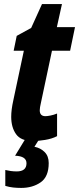

<svg xmlns="http://www.w3.org/2000/svg" viewBox="-20 -682 388 942"><path d="M142 10Q83 10 59 -23.5Q35 -57 35 -109Q35 -126 37.5 -146Q40 -166 46 -193L97 -433H47L62 -506L133 -545L186 -662H284L259 -549H348L324 -433H235L180 -174Q178 -165 176.5 -156.5Q175 -148 175 -141Q175 -112 203 -112Q211 -112 227 -115Q243 -118 260 -125V-14Q235 -1 201 4.5Q167 10 142 10ZM84 240Q64 240 45 238Q26 236 6 230V152Q18 155 32.5 157Q47 159 62 159Q110 159 110 119Q110 84 54 82L104 0H173L149 38Q179 44 199 64Q219 84 219 118Q219 185 179.5 212.5Q140 240 84 240Z"/></svg>

Font: Noto Sans ExtraCondensed ExtraBold
Style: Italic
Weight: 800
Width: 2
Italic angle: -12°
Designer: Monotype Design Team
Foundry: Monotype Imaging Inc.
Version: Version 2.013; ttfautohint (v1.8.4.7-5d5b)